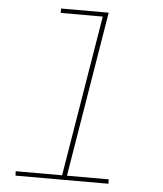

<svg xmlns="http://www.w3.org/2000/svg" viewBox="-53 -781 705 828"><g transform="rotate(5 300.0 -367.5)"><path d="M447 0H45L44 -19H245L360 -716H178V-735H384L266 -19H447Z"/></g></svg>

Font: Iosevka Thin Extended Oblique
Style: Regular
Weight: 100
Width: 7
Italic angle: -9°
Monospace: yes
Designer: Belleve Invis
Foundry: Belleve Invis
Version: Version 32.5.0; ttfautohint (v1.8.4)